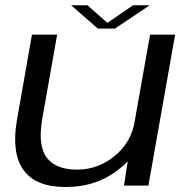

<svg xmlns="http://www.w3.org/2000/svg" viewBox="-20 -726 738 751"><path d="M465 0 479.5 -94.5Q465 -80 447 -65.5Q359 5.5 237 5.5Q119 5.5 71.5 -61.5Q24 -128.5 46.5 -257.5L105 -590.5H203.5L145.5 -262.5Q127 -156 163 -109.2Q199 -62.5 281 -62.5Q363.5 -62.5 428 -115.5Q486.5 -163.5 504 -235.5L567 -590.5H665L560.5 0ZM363 -614 258 -705.5H322L400 -636.5L500.5 -705.5H566L429 -614Z"/></svg>

Font: Anybody ExtraExpanded Regular
Style: Italic
Weight: 400
Width: 8
Italic angle: -10°
Designer: Tyler Finck
Foundry: Etcetera Type Company
Version: Version 1.010; ttfautohint (v1.8.3) -l 8 -r 50 -G 200 -x 14 